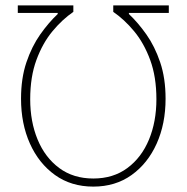

<svg xmlns="http://www.w3.org/2000/svg" viewBox="-20 -680 692 712"><path d="M606 -660V-632H458V-628Q492 -596 523 -552Q554 -508 574 -449Q594 -390 594 -314Q594 -221 561 -147.5Q528 -74 468 -31Q408 12 326 12Q244 12 184 -31Q124 -74 91 -147.5Q58 -221 58 -314Q58 -390 78 -449Q98 -508 129 -552Q160 -596 194 -628V-632H46V-660H252V-636Q211 -608 174.5 -564Q138 -520 115 -457.5Q92 -395 92 -312Q92 -229 119.5 -162.5Q147 -96 199.5 -57Q252 -18 326 -18Q400 -18 452.5 -57Q505 -96 532.5 -162.5Q560 -229 560 -312Q560 -395 537 -457.5Q514 -520 477.5 -564Q441 -608 400 -636V-660Z"/></svg>

Font: Source Sans 3 VF
Style: Regular
Weight: 200
Designer: Paul D. Hunt
Foundry: Adobe
Version: Version 3.046;hotconv 1.0.118;makeotfexe 2.5.65603